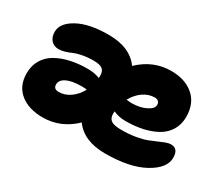

<svg xmlns="http://www.w3.org/2000/svg" viewBox="-99 -748 1125 981"><g transform="rotate(30 463.5 -257.5)"><path d="M219.2 9.8Q136.2 9.8 86.2 -30.8Q36.1 -71.3 36.1 -146Q36.1 -190.9 56.6 -225.1Q77.1 -259.3 113.3 -279.8Q149.4 -300.3 195.1 -310.5Q240.7 -320.8 294.9 -320.8Q337.9 -320.8 367.2 -308.1Q368.2 -312 368.2 -320.8Q368.2 -349.1 352.8 -360.6Q337.4 -372.1 301.8 -372.1Q264.2 -372.1 233.9 -366Q203.6 -359.9 187.7 -352.5Q171.9 -345.2 152.6 -339.1Q133.3 -333 115.2 -333Q87.4 -333 70.8 -351.3Q54.2 -369.6 54.2 -400.9Q54.2 -451.7 120.8 -488.3Q187.5 -524.9 301.8 -524.9Q428.2 -524.9 483.9 -446.8Q565.4 -524.9 670.9 -524.9Q753.9 -524.9 804 -481.4Q854 -438 854 -358.9Q854 -314.5 833.5 -280.5Q813 -246.6 776.9 -226.3Q740.7 -206.1 695.1 -196Q649.4 -186 595.2 -186Q554.2 -186 522.9 -201.2Q522 -197.3 522 -187Q522 -159.7 539.3 -147.9Q556.6 -136.2 600.1 -136.2Q644.5 -136.2 682.4 -142.8Q720.2 -149.4 744.6 -158.7Q769 -168 788.8 -177Q808.6 -186 825.9 -192.6Q843.3 -199.2 857.9 -199.2Q900.9 -199.2 900.9 -145Q900.9 -83.5 816.4 -36.9Q731.9 9.8 587.9 9.8Q461.4 9.8 405.8 -67.9Q324.7 9.8 219.2 9.8ZM666 -365.2Q629.4 -365.2 597.4 -342.5Q565.4 -319.8 545.9 -283.2Q565.4 -280.8 576.2 -280.8Q624 -280.8 659.4 -298.1Q694.8 -315.4 694.8 -337.9Q694.8 -350.6 687.3 -357.9Q679.7 -365.2 666 -365.2ZM194.8 -170.9Q194.8 -144 225.1 -144Q261.7 -144 293.2 -166.7Q324.7 -189.5 344.2 -226.1Q328.6 -228 314 -228Q256.8 -228 225.8 -212.6Q194.8 -197.3 194.8 -170.9Z"/></g></svg>

Font: Shantell Sans Normal
Style: Regular
Weight: 800
Designer: Stephen Nixon, Anya Danilova, Shantell Martin
Foundry: Arrow Type
Version: Version 1.006;[559af2be0]